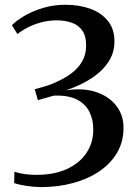

<svg xmlns="http://www.w3.org/2000/svg" viewBox="-20 -771 585 806"><path d="M149.5 14.5Q122.5 14 90.8 9.2Q59 4.5 39.5 -2.5L40.5 -50Q60.5 -43.5 84 -40.2Q107.5 -37 129.5 -37Q206.5 -36.5 260.8 -61.5Q315 -86.5 343.5 -129.8Q372 -173 371.5 -227.5Q371.5 -270.5 354.5 -303.2Q337.5 -336 301 -354Q264.5 -372 206 -369.5Q199 -367.5 185.5 -363.8Q172 -360 158.8 -356.2Q145.5 -352.5 139 -350.5L126 -396.5Q144.5 -401 164.2 -407Q184 -413 201 -420Q245 -438 276.2 -460.5Q307.5 -483 324.5 -512.5Q341.5 -542 341.5 -579Q342 -618 326.5 -641.2Q311 -664.5 283 -675Q255 -685.5 218 -685.5Q184.5 -685.5 154.2 -677.5Q124 -669.5 98.2 -656.5Q72.5 -643.5 53 -628L30 -665.5Q49.5 -685 83.2 -704.8Q117 -724.5 161 -737.8Q205 -751 255 -751Q311 -751 357.5 -734.8Q404 -718.5 432.2 -684.2Q460.5 -650 460.5 -596Q460.5 -557 443.2 -524.8Q426 -492.5 396.5 -467Q367 -441.5 330.5 -422.8Q294 -404 255.5 -391.5Q327.5 -403 382.2 -385Q437 -367 467.8 -327.5Q498.5 -288 498.5 -235.5Q499 -178.5 472.8 -132.2Q446.5 -86 399 -53.2Q351.5 -20.5 288 -3Q224.5 14.5 149.5 14.5Z"/></svg>

Font: Merriweather 72pt Medium
Style: Regular
Weight: 500
Version: Version 2.100